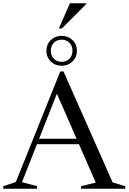

<svg xmlns="http://www.w3.org/2000/svg" viewBox="-29 -1151 784 1171"><path d="M173 -271.5V-305H521V-271.5ZM658 -38.5 735 -15.5V0H465V-15.5L555 -37.5L309 -600H326L105 -40L197 -15.5V0H-9V-15.5L67.5 -41L338.5 -715H358.5ZM347 -932.5Q386.5 -932.5 413.2 -906.8Q440 -881 440 -841Q440 -802 413.2 -776Q386.5 -750 347 -750Q307.5 -750 280.8 -776Q254 -802 254 -841.5Q254 -880.5 280.8 -906.5Q307.5 -932.5 347 -932.5ZM347 -774Q376 -774 394.5 -793Q413 -812 413 -841.5Q413 -871 394.5 -890Q376 -909 347 -909Q318 -909 299.5 -890Q281 -871 281 -841Q281 -811.5 299.5 -792.8Q318 -774 347 -774ZM330 -977.5 397.5 -1131H496.5V-1126L348.5 -977.5Z"/></svg>

Font: Newsreader 60pt
Style: Regular
Weight: 400
Designer: Hugues Gentile
Foundry: Production Type
Version: Version 1.003